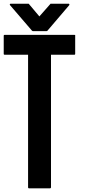

<svg xmlns="http://www.w3.org/2000/svg" viewBox="-34 -1028 494 1047"><path d="M376 -833Q376 -799.8 376 -734.4Q376 -732.4 375 -730.5Q373 -729.5 371.1 -729.5Q329.1 -729.5 244.1 -729.5Q244.1 -488.3 244.1 -5.9Q244.1 -3.9 242.2 -2.9Q241.2 -1 239.3 -1Q200.2 -1 124 -1Q122.1 -1 120.1 -2.9Q119.1 -3.9 119.1 -5.9Q119.1 -247.1 119.1 -729.5Q76.2 -729.5 -8.8 -729.5Q-11.7 -729.5 -12.7 -730.5Q-13.7 -732.4 -13.7 -734.4Q-13.7 -767.6 -13.7 -833Q-13.7 -835.9 -12.7 -836.9Q-11.7 -837.9 -8.8 -837.9Q118.2 -837.9 372.1 -837.9Q374 -837.9 376 -836.9Q376 -835.9 376 -835Q376 -834 376 -833ZM21.5 -999Q19.5 -1001 19.5 -1002Q19.5 -1003.9 19.5 -1004.9Q20.5 -1006.8 22.5 -1007.8Q23.4 -1007.8 25.4 -1007.8Q56.6 -1007.8 120.1 -1007.8Q121.1 -1007.8 122.1 -1007.8Q123 -1006.8 124 -1005.9Q142.6 -983.4 180.7 -938.5Q200.2 -960.9 240.2 -1005.9Q241.2 -1006.8 241.2 -1007.8Q242.2 -1007.8 244.1 -1007.8Q275.4 -1007.8 338.9 -1007.8Q340.8 -1007.8 341.8 -1007.8Q342.8 -1006.8 343.8 -1004.9Q344.7 -1003.9 344.7 -1002.9Q344.7 -1002.9 344.7 -1002Q343.8 -1001 342.8 -999Q303.7 -953.1 224.6 -860.4Q224.6 -859.4 223.6 -859.4Q222.7 -858.4 220.7 -858.4Q195.3 -858.4 144.5 -858.4Q143.6 -858.4 142.6 -859.4Q141.6 -859.4 140.6 -860.4Q100.6 -906.2 21.5 -999Z"/></svg>

Font: Typeface
Style: Regular
Weight: 400
Version: Version 1.0